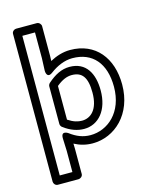

<svg xmlns="http://www.w3.org/2000/svg" viewBox="-137 -821 901 1129"><g transform="rotate(-15 314.0 -256.0)"><path d="M224 40 223 9C257 27 293 37 334 37C469 37 590 -73 590 -253C590 -415 500 -528 346 -528C301 -528 260 -514 223 -494L224 -524V-706C224 -717 213 -731 198 -731H72C61 -731 47 -721 47 -706V194C47 205 57 219 72 219H198C209 219 224 209 224 194ZM174 40V169H97V-681H174V-524L171 -448C171 -448 171 -397 211 -427C251 -457 298 -478 346 -478C469 -478 540 -395 540 -253C540 -97 439 -13 334 -13C289 -13 251 -28 211 -58C211 -58 170 -87 171 -37ZM183 -104C226 -71 269 -58 307 -58C396 -58 459 -133 459 -252C459 -355 417 -433 317 -433C269 -433 226 -411 182 -372C177 -367 173 -360 173 -353V-124C173 -116 178 -108 183 -104ZM223 -137V-342C258 -371 288 -383 317 -383C380 -383 409 -345 409 -252C409 -149 361 -108 307 -108C283 -108 256 -115 223 -137Z"/></g></svg>

Font: Falling Sky
Style: ExtOu
Weight: 400
Designer: Paul D. Hunt
Foundry: Adobe Systems Incorporated
Version: Version 1.02